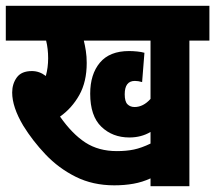

<svg xmlns="http://www.w3.org/2000/svg" viewBox="-20 -642 742 662"><path d="M633 -502V0H499V-27Q471 -14 440 -8.5Q409 -3 374 -3Q300 -3 241 -32.5Q182 -62 137 -109.5Q92 -157 60 -209Q22 -273 22 -323Q22 -353 38 -375Q54 -397 90 -397Q116 -397 138 -380Q146 -409 146 -441Q146 -474 139 -502H0V-622H702V-502ZM444 -273Q474 -273 499 -301V-502H269Q273 -486 276 -466.5Q279 -447 279 -425Q279 -360 253.5 -314.5Q228 -269 187 -240Q229 -180 274.5 -150.5Q320 -121 383 -121Q416 -121 442 -126.5Q468 -132 499 -147V-187Q467 -168 426 -168Q368 -168 329.5 -205Q291 -242 291 -319Q291 -386 324.5 -426Q358 -466 425 -466Q438 -466 453 -464.5Q468 -463 478 -460L470 -359Q457 -363 445 -363Q410 -363 410 -317Q410 -292 419.5 -282.5Q429 -273 444 -273Z"/></svg>

Font: Noto Sans ExtraCondensed ExtraBold
Style: Italic
Weight: 800
Width: 2
Italic angle: -12°
Designer: Monotype Design Team
Foundry: Monotype Imaging Inc.
Version: Version 2.013; ttfautohint (v1.8.4.7-5d5b)